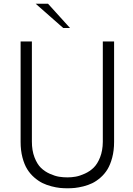

<svg xmlns="http://www.w3.org/2000/svg" viewBox="-20 -991 709 1023"><path d="M587.9 -234.9Q587.9 -189 577.9 -151.4Q567.9 -113.8 552.5 -88.6Q537.1 -63.5 515.1 -44.4Q493.2 -25.4 471.4 -14.9Q449.7 -4.4 424.1 2Q398.4 8.3 379.2 10.3Q359.9 12.2 339.8 12.2Q319.3 12.2 299.6 10.3Q279.8 8.3 254.2 1.7Q228.5 -4.9 206.5 -15.6Q184.6 -26.4 162.6 -45.4Q140.6 -64.5 125 -89.6Q109.4 -114.7 99.6 -152.1Q89.8 -189.5 89.8 -234.9V-770H149.9V-236.8Q149.9 -189 163.8 -152.8Q177.7 -116.7 198 -96.9Q218.3 -77.1 245.8 -64.9Q273.4 -52.7 295.2 -49.3Q316.9 -45.9 339.8 -45.9Q361.3 -45.9 383.3 -49.8Q405.3 -53.7 432.1 -65.9Q459 -78.1 479.2 -97.9Q499.5 -117.7 513.4 -153.1Q527.3 -188.5 527.8 -234.9V-770H587.9ZM169.9 -971.2H235.8L353 -841.8H316.9Z"/></svg>

Font: Junction Light
Style: Regular
Weight: 300
Designer: Caroline Hadilaksono
Foundry: Caroline Hadilaksono
Version: Version 1.002